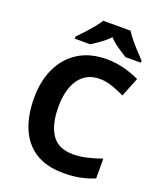

<svg xmlns="http://www.w3.org/2000/svg" viewBox="-168 -1040 973 1156"><g transform="rotate(20 318.5 -462.0)"><path d="M393 -598Q306 -598 260 -533Q214 -468 214 -355Q214 -241 256.5 -178.5Q299 -116 393 -116Q436 -116 480 -126Q524 -136 575 -154V-27Q528 -8 482 1Q436 10 379 10Q268 10 197 -35.5Q126 -81 92 -163.5Q58 -246 58 -356Q58 -464 97 -547Q136 -630 210.5 -677Q285 -724 393 -724Q446 -724 499.5 -710.5Q553 -697 602 -674L553 -551Q513 -570 472.5 -584Q432 -598 393 -598ZM465 -934Q479 -912 501.5 -884.5Q524 -857 548 -831Q572 -805 590 -787V-774H491Q465 -790 433.5 -811.5Q402 -833 377 -860Q351 -833 321 -811.5Q291 -790 265 -774H166V-787Q184 -806 208 -831.5Q232 -857 254.5 -884.5Q277 -912 291 -934Z"/></g></svg>

Font: Noto Sans
Style: Bold
Weight: 700
Designer: Monotype Design Team
Foundry: Monotype Imaging Inc.
Version: Version 2.000;GOOG;noto-source:20170915:90ef993387c0; ttfaut